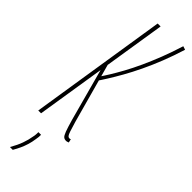

<svg xmlns="http://www.w3.org/2000/svg" viewBox="-315 -705 921 921"><g transform="rotate(45 145.0 -245.0)"><path d="M-1 0 109 -700H129L18 0ZM195 9Q186 9 179 3.5Q172 -2 164.5 -22Q157 -42 145 -84L68 -368L73 -415L163 -88Q173 -54 178.5 -37.5Q184 -21 188.5 -16Q193 -11 198 -11Q201 -11 203.5 -11.5Q206 -12 207 -13L211 5Q208 6 205.5 7Q203 8 200.5 8.5Q198 9 195 9ZM94 -295 89 -319Q103 -339 120 -366.5Q137 -394 156.5 -429.5Q176 -465 196 -508.5Q216 -552 235.5 -602Q255 -652 273 -710L291 -704Q273 -646 252.5 -594Q232 -542 210 -496Q188 -450 166.5 -412Q145 -374 126.5 -344.5Q108 -315 94 -295ZM73 73H91Q91 80 90.5 88Q90 96 88 105Q85 127 79 146.5Q73 166 65 183.5Q57 201 46 220H27Q46 187 56 159Q66 131 70 105Q72 97 72.5 88.5Q73 80 73 73Z"/></g></svg>

Font: Georama
Style: Italic
Weight: 400
Width: 2
Italic angle: -9°
Designer: Jean-Baptiste Levee
Foundry: Production Type
Version: Version 1.000